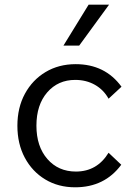

<svg xmlns="http://www.w3.org/2000/svg" viewBox="-20 -781 576 817"><path d="M442 -131 496 -80Q425 16 300 16Q228 16 172.5 -17.5Q117 -51 85.5 -110Q54 -169 54 -246Q54 -323 86 -382Q118 -441 174 -474.5Q230 -508 302 -508Q427 -508 497 -412L442 -361Q421 -399 384 -420Q347 -441 300 -441Q227 -441 181 -388Q135 -335 135 -246Q135 -158 181.5 -104.5Q228 -51 303 -51Q393 -51 442 -131ZM444 -761 317 -587H250L357 -761Z"/></svg>

Font: Wix Madefor Text
Style: Regular
Weight: 400
Designer: Dalton Maag Ltd
Foundry: Dalton Maag Ltd
Version: Version 3.100